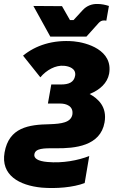

<svg xmlns="http://www.w3.org/2000/svg" viewBox="-61 -738 599 966"><path d="M365 183 388 47C332 69 254 84 178 77C129 73 108 58 112 38C117 9 155 7 221 8C316 9 444 -3 465 -122C479 -201 432 -242 390 -265C442 -286 479 -320 488 -367C509 -487 374 -524 310 -530C204 -539 117 -509 55 -458L142 -349C173 -386 219 -411 261 -407C287 -405 323 -393 317 -357C311 -323 284 -313 246 -313H197L180 -217H243C271 -217 310 -205 303 -161C295 -122 250 -115 188 -113C84 -111 -16 -97 -38 29C-58 143 35 195 149 206C222 212 307 205 365 183ZM192 -554H374L436 -623C444 -631 451 -635 461 -635C465 -635 469 -635 474 -634L487 -708C469 -714 449 -718 430 -718C402 -719 375 -709 355 -687L309 -637H291L251 -707L107 -708Z"/></svg>

Font: Fixel Display 20240404 ExBold
Style: Italic
Weight: 800
Italic angle: -10°
Designer: AlfaBravo + MacPaw
Foundry: Kyrylo Tkachov, Marchela Mozhyna, Serhii Makarenko, Maria Weinstein, Zakhar Kryvoshyya
Version: Version 1.211;Glyphs 3.2 (3225)